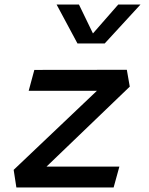

<svg xmlns="http://www.w3.org/2000/svg" viewBox="-20 -830 660 850"><path d="M52.5 0H483L508.5 -92.5H186L554.5 -446.5L541.5 -521L132 -520.5L107 -428H409L40.5 -78ZM230.5 -810H329.5L391.5 -682L503.5 -810H602L443.5 -637.5H323Z"/></svg>

Font: Monaspace Krypton Medium
Style: Italic
Weight: 500
Italic angle: -11°
Designer: Riley Cran & the Lettermatic Team
Foundry: Lettermatic
Version: Version 1.101 (Monaspace Krypton)